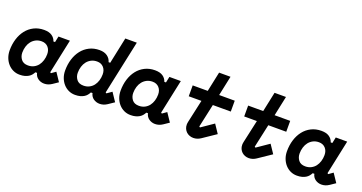

<svg xmlns="http://www.w3.org/2000/svg" viewBox="-39 -1346 3751 1991"><g transform="rotate(20 1836.0 -350.0)"><path d="M479 -119 489 -112 537 -146 600 -52 541 -12Q502 14 459 14Q421 14 391 -7Q361 -28 353 -66H335Q326 -49 314 -34.5Q302 -20 284.5 -9.5Q267 1 243.5 7.5Q220 14 188 14Q149 14 116 -1.5Q83 -17 58.5 -44.5Q34 -72 20 -109Q6 -146 6 -190Q6 -257 24 -315Q42 -373 76 -416.5Q110 -460 159.5 -485Q209 -510 271 -510Q326 -510 358 -488Q390 -466 401 -430H419L433 -496H559ZM237 -106Q273 -106 301 -120.5Q329 -135 347.5 -159Q366 -183 376 -215.5Q386 -248 386 -284Q386 -331 359 -360.5Q332 -390 287 -390Q251 -390 223 -375.5Q195 -361 176 -337Q157 -313 147 -280.5Q137 -248 137 -212Q137 -170 161.5 -138Q186 -106 237 -106Z M1091 -119 1101 -112 1155 -150 1218 -56 1153 -12Q1132 2 1111.5 8Q1091 14 1071 14Q1033 14 1003 -7Q973 -28 965 -66H947Q938 -49 926 -34.5Q914 -20 896.5 -9.5Q879 1 855.5 7.5Q832 14 800 14Q761 14 728 -1.5Q695 -17 670.5 -44.5Q646 -72 632 -109Q618 -146 618 -190Q618 -257 636 -315Q654 -373 688 -416.5Q722 -460 771.5 -485Q821 -510 883 -510Q936 -510 969 -486Q1002 -462 1012 -424H1030L1091 -714H1218L1156 -424ZM849 -106Q885 -106 913 -120.5Q941 -135 959.5 -159Q978 -183 988 -215.5Q998 -248 998 -284Q998 -331 971 -360.5Q944 -390 899 -390Q863 -390 835 -375.5Q807 -361 788 -337Q769 -313 759 -280.5Q749 -248 749 -212Q749 -170 773.5 -138Q798 -106 849 -106Z M1703 -119 1713 -112 1761 -146 1824 -52 1765 -12Q1726 14 1683 14Q1645 14 1615 -7Q1585 -28 1577 -66H1559Q1550 -49 1538 -34.5Q1526 -20 1508.5 -9.5Q1491 1 1467.5 7.5Q1444 14 1412 14Q1373 14 1340 -1.5Q1307 -17 1282.5 -44.5Q1258 -72 1244 -109Q1230 -146 1230 -190Q1230 -257 1248 -315Q1266 -373 1300 -416.5Q1334 -460 1383.5 -485Q1433 -510 1495 -510Q1550 -510 1582 -488Q1614 -466 1625 -430H1643L1657 -496H1783ZM1461 -106Q1497 -106 1525 -120.5Q1553 -135 1571.5 -159Q1590 -183 1600 -215.5Q1610 -248 1610 -284Q1610 -331 1583 -360.5Q1556 -390 1511 -390Q1475 -390 1447 -375.5Q1419 -361 1400 -337Q1381 -313 1371 -280.5Q1361 -248 1361 -212Q1361 -170 1385.5 -138Q1410 -106 1461 -106Z M2054 -376H1914V-496H2080L2126 -714H2252L2206 -496H2378V-376H2180L2124 -119L2134 -112L2268 -204L2331 -110L2186 -12Q2148 14 2105 14Q2083 14 2063 6.5Q2043 -1 2028 -15Q2013 -29 2004 -49Q1995 -69 1995 -94Q1995 -102 1996 -108.5Q1997 -115 1999 -126Z M2666 -376H2526V-496H2692L2738 -714H2864L2818 -496H2990V-376H2792L2736 -119L2746 -112L2880 -204L2943 -110L2798 -12Q2760 14 2717 14Q2695 14 2675 6.5Q2655 -1 2640 -15Q2625 -29 2616 -49Q2607 -69 2607 -94Q2607 -102 2608 -108.5Q2609 -115 2611 -126Z M3539 -119 3549 -112 3597 -146 3660 -52 3601 -12Q3562 14 3519 14Q3481 14 3451 -7Q3421 -28 3413 -66H3395Q3386 -49 3374 -34.5Q3362 -20 3344.5 -9.5Q3327 1 3303.5 7.5Q3280 14 3248 14Q3209 14 3176 -1.5Q3143 -17 3118.5 -44.5Q3094 -72 3080 -109Q3066 -146 3066 -190Q3066 -257 3084 -315Q3102 -373 3136 -416.5Q3170 -460 3219.5 -485Q3269 -510 3331 -510Q3386 -510 3418 -488Q3450 -466 3461 -430H3479L3493 -496H3619ZM3297 -106Q3333 -106 3361 -120.5Q3389 -135 3407.5 -159Q3426 -183 3436 -215.5Q3446 -248 3446 -284Q3446 -331 3419 -360.5Q3392 -390 3347 -390Q3311 -390 3283 -375.5Q3255 -361 3236 -337Q3217 -313 3207 -280.5Q3197 -248 3197 -212Q3197 -170 3221.5 -138Q3246 -106 3297 -106Z"/></g></svg>

Font: Space Mono
Style: Bold Italic
Weight: 700
Italic angle: -12°
Monospace: yes
Designer: Colophon Foundry / Benjamin Critton
Foundry: Colophon Foundry
Version: Version 1.000;PS 1.000;hotconv 1.0.81;makeotf.lib2.5.63406